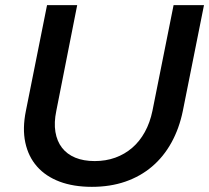

<svg xmlns="http://www.w3.org/2000/svg" viewBox="-20 -720 812 745"><path d="M771.5 -700 689.5 -290Q675.5 -221.5 645.2 -166.8Q615 -112 570 -73.8Q525 -35.5 466.2 -15.2Q407.5 5 336.5 5Q265.5 5 211.5 -15.2Q157.5 -35.5 123.8 -73.8Q90 -112 78.2 -166.8Q66.5 -221.5 80.5 -290L162.5 -700H279.5L198.5 -290Q189 -244.5 195 -208.2Q201 -172 220.5 -146.8Q240 -121.5 272.2 -108.2Q304.5 -95 347.5 -95Q390.5 -95 427.2 -108.2Q464 -121.5 493 -146.5Q522 -171.5 542 -207.8Q562 -244 571.5 -290L653.5 -700Z"/></svg>

Font: Argentum Sans
Style: Italic
Weight: 400
Italic angle: -11.3099°
Designer: Julieta Ulanovsky, Owen Earl, Rasmus Andersson, Cristiano Sobral
Foundry: The Argentum Sans Project Authors
Version: Version 3.131; ttfautohint (v1.8.4.7-5d5b-dirty)